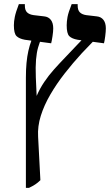

<svg xmlns="http://www.w3.org/2000/svg" viewBox="-20 -667 536 927"><path d="M105 240V-292Q105 -331 108 -363Q111 -395 117 -421.5Q123 -448 131 -469V-482H180Q171 -462 164 -438Q157 -414 154 -379.5Q151 -345 153 -293L157 -204Q172 -239 193.5 -271Q215 -303 241.5 -332.5Q268 -362 296 -391Q324 -420 352 -450L398 -498L446 -484L375 -410Q331 -362 292 -312Q253 -262 223 -210.5Q193 -159 177 -108Q161 -57 164 -7L175 203Q163 215 150 223.5Q137 232 120 240ZM227 -458 100 -475Q73 -480 60 -492.5Q47 -505 47 -545Q47 -563 51.5 -585.5Q56 -608 71 -647H100V-640Q100 -618 110.5 -607.5Q121 -597 142 -594L193 -588Q214 -586 225.5 -571Q237 -556 237 -530Q237 -515 233.5 -492Q230 -469 227 -458ZM482 -458 355 -475Q327 -480 314.5 -492.5Q302 -505 302 -545Q302 -563 306 -585Q310 -607 326 -647H355V-640Q355 -618 365.5 -607.5Q376 -597 396 -594L447 -588Q468 -586 479.5 -571Q491 -556 491 -530Q491 -515 488 -492Q485 -469 482 -458Z"/></svg>

Font: Noto Serif Hebrew Medium
Style: Regular
Weight: 500
Version: Version 2.003